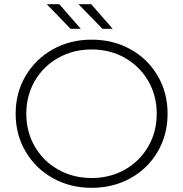

<svg xmlns="http://www.w3.org/2000/svg" viewBox="-20 -895 878 920"><path d="M55 -350Q55 -450 102.5 -531Q150 -612 233 -658.5Q316 -705 419 -705Q522 -705 605 -659Q688 -613 735.5 -532Q783 -451 783 -350Q783 -249 735.5 -168Q688 -87 605 -41Q522 5 419 5Q316 5 233 -41.5Q150 -88 102.5 -169Q55 -250 55 -350ZM731 -350Q731 -437 690 -507.5Q649 -578 578 -618Q507 -658 419 -658Q331 -658 259.5 -618Q188 -578 147 -507.5Q106 -437 106 -350Q106 -263 147 -192.5Q188 -122 259.5 -82Q331 -42 419 -42Q507 -42 578 -82Q649 -122 690 -192.5Q731 -263 731 -350ZM204 -875H264L367 -757H318ZM356 -875H417L520 -757H471Z"/></svg>

Font: Montserrat Alternates Light
Style: Regular
Weight: 300
Designer: Julieta Ulanovsky
Foundry: Julieta Ulanovsky
Version: Version 7.200